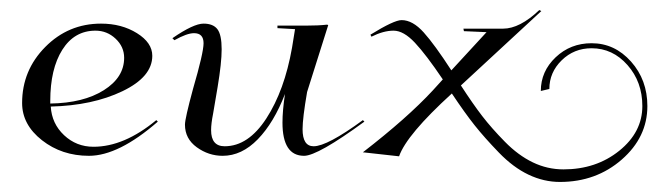

<svg xmlns="http://www.w3.org/2000/svg" viewBox="-20 -306 1321 382"><path d="M80 -100Q146 -101 186.5 -126.5Q227 -152 227 -191Q227 -213 210 -229Q193 -245 170 -245Q128 -245 104 -207Q80 -169 80 -105ZM81 -94Q83 -60 107.5 -37Q132 -14 166 -14Q227 -14 291 -67L294 -64Q216 4 157 4Q103 4 63.5 -27Q24 -58 24 -101Q24 -166 70 -212.5Q116 -259 181 -259Q222 -259 252.5 -240Q283 -221 283 -195Q283 -153 223.5 -124.5Q164 -96 81 -94Z M591 -123Q582 -71 582 -49Q582 -15 604 -15Q631 -15 702 -67L705 -64Q612 4 585 4Q542 4 542 -62Q542 -86 547 -119Q525 -62 493 -29Q461 4 423 4Q395 4 371.5 -13Q348 -30 348 -58Q348 -70 364 -129Q385 -201 385 -220Q385 -240 366 -240Q352 -240 327 -226L323 -230Q365 -259 385 -259Q404 -259 412.5 -248Q421 -237 421 -208Q421 -181 413 -133L404 -80Q400 -60 400 -47Q400 -15 427 -15Q474 -15 510 -70.5Q546 -126 561 -211L567 -248L532 -250V-255H587Q614 -255 631 -257L633 -256Z M774 5 702 -3Q790 -71 841 -126L861 -148Q828 -197 805.5 -221Q783 -245 763 -245Q743 -245 719 -233L717 -237Q764 -266 779 -266Q801 -266 823 -241.5Q845 -217 878 -166L948 -242L903 -244L902 -249H981Q1014 -249 1053 -286L1057 -284L897 -136Q921 -99 939.5 -75Q958 -51 984.5 -24Q1011 3 1040 17Q1069 31 1101 31Q1166 31 1212 -6Q1258 -43 1258 -95Q1258 -143 1228.5 -176.5Q1199 -210 1157 -210Q1122 -210 1097.5 -186Q1073 -162 1073 -129L1056 -125Q1056 -164 1085.5 -192Q1115 -220 1157 -220Q1203 -220 1235.5 -183.5Q1268 -147 1268 -95Q1268 -33 1217 11.5Q1166 56 1094 56Q1062 56 1031.5 41.5Q1001 27 972.5 -2.5Q944 -32 924.5 -56.5Q905 -81 879 -120Q789 -38 774 5Z"/></svg>

Font: Kleymissky
Style: Regular
Weight: 500
Italic angle: -8°
Designer: gluk
Foundry: gluk
Version: Version 0.283